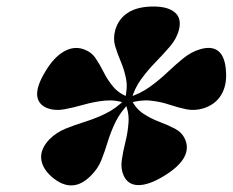

<svg xmlns="http://www.w3.org/2000/svg" viewBox="-20 -804 715 590"><path d="M383 -495.5H363Q373 -532.5 367.5 -561Q362 -589.5 351.5 -614Q341 -638.5 334 -661.8Q327 -685 334 -711Q344 -746.5 373.5 -765.2Q403 -784 451.5 -784Q497 -784 518 -765.2Q539 -746.5 529.5 -711Q522.5 -685 502.8 -661.8Q483 -638.5 459 -614Q435 -589.5 414 -561Q393 -532.5 383 -495.5ZM372 -504Q410.5 -515.5 440 -536.8Q469.5 -558 494.5 -581.8Q519.5 -605.5 543.5 -625Q567.5 -644.5 594.5 -652.5Q631 -663.5 651.5 -646.5Q672 -629.5 674.5 -584Q677.5 -541.5 659.5 -512Q641.5 -482.5 605 -471Q578 -463 552.5 -468.2Q527 -473.5 500.2 -482.5Q473.5 -491.5 442.5 -494.8Q411.5 -498 373.5 -486.5ZM378.5 -504 367 -486.5Q335 -498 302.2 -494.8Q269.5 -491.5 238 -482.5Q206.5 -473.5 178.2 -468.2Q150 -463 127 -471Q96.5 -482.5 94.2 -511Q92 -539.5 119.5 -584.5Q145 -627.5 176 -645.5Q207 -663.5 237.5 -652.5Q260.5 -644.5 273.8 -625Q287 -605.5 298.8 -581.8Q310.5 -558 328.5 -536.8Q346.5 -515.5 378.5 -504ZM366.5 -500.5 379 -489.5Q349.5 -459.5 334.8 -428.8Q320 -398 311 -368.2Q302 -338.5 291.5 -312Q281 -285.5 259.5 -264.5Q202 -205.5 138 -261.5Q108.5 -288 106.5 -317.8Q104.5 -347.5 132.5 -376.5Q154 -397.5 181.8 -408.8Q209.5 -420 241 -429.8Q272.5 -439.5 304.5 -455Q336.5 -470.5 366.5 -500.5ZM363.5 -489.5 382.5 -500.5Q396.5 -470.5 420 -455Q443.5 -439.5 469.5 -429.8Q495.5 -420 517.2 -408.8Q539 -397.5 548.5 -376.5Q561.5 -347.5 544.8 -318.5Q528 -289.5 481 -261.5Q437 -235 405 -235.2Q373 -235.5 360 -264.5Q350.5 -285.5 354.2 -312Q358 -338.5 365.5 -368.2Q373 -398 375 -428.8Q377 -459.5 363.5 -489.5Z"/></svg>

Font: Fraunces
Style: Italic
Weight: 900
Italic angle: -16°
Version: Version 1.000;[0bf87f6ff]